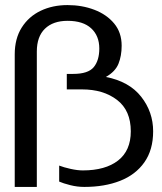

<svg xmlns="http://www.w3.org/2000/svg" viewBox="-20 -728 636 756"><path d="M38 8V-514Q38 -576 65.5 -619.5Q93 -663 140 -685.5Q187 -708 246 -708Q303 -708 351.5 -689.5Q400 -671 429.5 -635.5Q459 -600 459 -548Q459 -508 446.5 -477Q434 -446 397 -425Q489 -407 536 -347Q583 -287 583 -211Q583 -138 548.5 -89Q514 -40 453 -16Q392 8 312 8Q284 8 256.5 1Q229 -6 213 -13V-76Q231 -69 258 -63Q285 -57 306 -57Q395 -57 445 -96Q495 -135 495 -211Q495 -293 441 -334.5Q387 -376 303 -376H243V-437H268Q327 -437 349 -463.5Q371 -490 371 -537Q371 -587 339 -616.5Q307 -646 246 -646Q189 -646 157 -615Q125 -584 125 -525V8Z"/></svg>

Font: Panamera Medium
Style: Regular
Weight: 500
Designer: Bastien Sozeau
Foundry: NBR — Bastien Sozeau
Version: Version 3.002; ttfautohint (v1.8.4.7-5d5b);gftools[0.9.33]